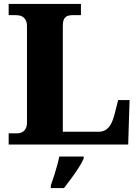

<svg xmlns="http://www.w3.org/2000/svg" viewBox="-20 -734 707 975"><path d="M24 0V-57H70Q81 -57 92 -62.5Q103 -68 110 -80Q117 -92 117 -110V-602Q117 -621 109.5 -633.5Q102 -646 90 -651.5Q78 -657 63 -657H24V-714H391V-657H349Q330 -657 319.5 -651.5Q309 -646 304 -634.5Q299 -623 299 -604V-65H480Q501 -65 516 -74Q531 -83 542 -102Q553 -121 561 -151L580 -226H638L631 0ZM238 208Q245 188 253.5 162Q262 136 269.5 109Q277 82 281 61H405V71Q396 92 379 118.5Q362 145 342 172Q322 199 305 221H238Z"/></svg>

Font: Noto Serif Hebrew ExtraBold
Style: Regular
Weight: 800
Version: Version 2.003